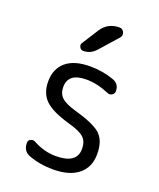

<svg xmlns="http://www.w3.org/2000/svg" viewBox="-142 -848 784 946"><g transform="rotate(20 250.0 -375.0)"><path d="M226.6 -710Q258.8 -759.8 320.3 -759.8Q336.9 -759.8 343.8 -743.7Q350.6 -727.5 339.8 -714.8L255.9 -620.1Q228.5 -589.8 190.4 -589.8Q177.7 -589.8 171.4 -602.1Q165 -614.3 171.9 -624ZM245.1 -230.5Q153.3 -256.8 116.7 -292.5Q80.1 -328.1 80.1 -389.6Q80.1 -456.1 123.5 -493.2Q167 -530.3 250 -530.3Q316.4 -530.3 376 -508.8Q410.2 -496.1 410.2 -458Q410.2 -445.3 398.9 -438Q387.7 -430.7 376 -435.5Q312.5 -462.9 254.9 -462.9Q159.2 -462.9 159.2 -389.6Q159.2 -355.5 180.2 -335.4Q201.2 -315.4 254.9 -299.8Q360.4 -270.5 395 -237.3Q429.7 -204.1 429.7 -135.3Q429.7 -66.4 382.8 -28.3Q335.9 9.8 250 9.8Q179.7 9.8 121.1 -12.7Q85 -26.4 85 -70.3Q85 -83 96.7 -88.9Q108.4 -94.7 120.1 -88.9Q179.7 -56.6 240.2 -56.6Q351.6 -56.6 350.6 -134.8Q350.6 -171.9 329.6 -192.4Q308.6 -212.9 245.1 -230.5Z"/></g></svg>

Font: Rounded-X Mgen+ 2m regular
Style: Regular
Weight: 400
Designer: [Source Han Sans]
Ryoko NISHIZUKA  (kana & ideographs); Paul D. Hunt (Latin, Greek & Cyrillic); Wenlong ZHANG  (bopomofo
Version: Version 1.059.20150602